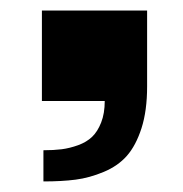

<svg xmlns="http://www.w3.org/2000/svg" viewBox="-20 -193 350 367"><path d="M60.1 -172.9H261.2V-27.8Q261.2 18.6 250.5 52Q239.7 85.4 222.4 105Q205.1 124.5 178 135.7Q150.9 147 124.5 150.4Q98.1 153.8 63 153.8V94.2Q82.5 94.2 97.9 92.3Q113.3 90.3 129.4 84.5Q145.5 78.6 156 68.6Q166.5 58.6 173.3 41.3Q180.2 23.9 180.2 0H60.1Z"/></svg>

Font: Sporting Grotesque
Style: Gras
Weight: 700
Designer: Lucas LE BIHAN
Foundry: Lucas LE BIHAN
Version: Version 1.001